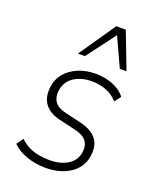

<svg xmlns="http://www.w3.org/2000/svg" viewBox="-140 -824 745 914"><g transform="rotate(20 233.0 -366.5)"><path d="M202 8Q151 8 105.5 -8Q60 -24 33 -52L57 -86Q78 -66 102 -54.5Q126 -43 152.5 -38Q179 -33 207 -33Q264 -33 301 -57Q338 -81 343 -123Q348 -159 330 -180.5Q312 -202 271 -211L190 -230Q137 -242 111.5 -275Q86 -308 93 -364Q98 -403 123 -432.5Q148 -462 187.5 -478.5Q227 -495 276 -495Q305 -495 334 -488Q363 -481 387 -467Q411 -453 426 -433L402 -401Q376 -430 342 -442.5Q308 -455 271 -455Q216 -455 179 -430Q142 -405 136 -358Q132 -324 148 -302Q164 -280 203 -271L283 -252Q341 -239 367.5 -206.5Q394 -174 386 -119Q381 -81 357 -52.5Q333 -24 293 -8Q253 8 202 8ZM162 -556 289 -741H337L408 -556H374L307 -702L197 -556Z"/></g></svg>

Font: Nunito Sans 10pt SemiCondensed ExtraLight
Style: Italic
Weight: 250
Width: 4
Italic angle: -9°
Designer: Vernon Adams
Foundry: Vernon Adams
Version: Version 3.101;gftools[0.9.27]